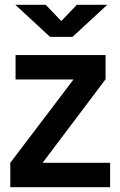

<svg xmlns="http://www.w3.org/2000/svg" viewBox="-20 -782 503 802"><path d="M23 -102 287 -450H45V-552H421V-451L158 -102H440V0H23ZM171 -762 236 -694 301 -762H428L283 -628H189L44 -762Z"/></svg>

Font: Involve SemiBold
Style: Regular
Weight: 600
Designer: Stefan Peev
Foundry: Context Ltd.
Version: Version 1.001